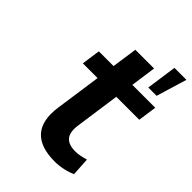

<svg xmlns="http://www.w3.org/2000/svg" viewBox="-220 -854 967 967"><g transform="rotate(45 264.0 -370.0)"><path d="M349.1 10.7C389.6 10.7 434.1 0.5 463.4 -13.7L457.5 -111.3C433.6 -104.5 410.6 -98.6 387.7 -98.6C319.8 -98.6 294.9 -132.8 304.7 -201.2L338.4 -439.5H502L516.1 -539.1H353L372.1 -674.8H238.8L219.2 -539.1H114.3L100.1 -439.5H205.1L169.9 -193.4C150.9 -59.1 210.4 10.7 349.1 10.7ZM478.5 -586.4 527.8 -749.5H442.4L419.4 -586.4Z"/></g></svg>

Font: Winston SemiBold
Style: Italic
Weight: 600
Italic angle: -8.13011°
Designer: Vernon Adams, Kim Jin-seong, David Berlow, Cristiano Sobral
Foundry: The Winston Project Authors
Version: Version 3.004